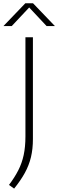

<svg xmlns="http://www.w3.org/2000/svg" viewBox="-54 -964 350 1155"><path d="M31 170.5 0 148.5Q34 103.5 56 60.5Q78 17.5 88.5 -31.5Q99 -80.5 99 -143.5V-740H144V-127.5Q144 -67.5 132.2 -18.5Q120.5 30.5 95.5 76Q70.5 121.5 31 170.5ZM-33.5 -807 98.5 -944.5H144.5L276.5 -807H226.5L121.5 -919L16.5 -807Z"/></svg>

Font: Encode Sans Semi Expanded ExtraLight
Style: Regular
Weight: 200
Width: 6
Designer: Multiple Designers
Foundry: Impallari Type
Version: Version 3.000; ttfautohint (v1.8.3) -l 8 -r 50 -G 200 -x 14 